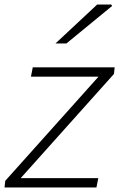

<svg xmlns="http://www.w3.org/2000/svg" viewBox="-22 -824 545 844"><path d="M1 -29 411 -487H114L122 -528H482L479 -499L69 -41H410L402 0H-2ZM405 -804H467L471 -798L270 -633H222Z"/></svg>

Font: Nebula Sans Light
Style: Regular
Weight: 300
Italic angle: -9°
Designer: Paul D. Hunt for Adobe (as Source Sans)
Foundry: Nebula Entertainment & Broadcasting LLC
Version: Version 1.010